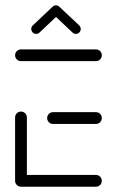

<svg xmlns="http://www.w3.org/2000/svg" viewBox="-20 -705 434 725"><path d="M37 -22.2V-261.5Q37 -270.7 43.5 -277.2Q50 -283.7 59.3 -283.7Q68.5 -283.7 75 -277.2Q81.5 -270.7 81.5 -261.5V-22.2ZM364.4 -22.2Q364.4 -13 358 -6.5Q351.5 0 342.2 0H59.3Q50 0 43.5 -6.5Q37 -13 37 -22.2Q37 -31.5 43.5 -38Q50 -44.4 59.3 -44.4H342.2Q351.5 -44.4 358 -38Q364.4 -31.5 364.4 -22.2ZM158.1 -259.3Q158.1 -268.5 164.6 -275Q171.1 -281.5 180.4 -281.5H342.2Q351.5 -281.5 358 -275Q364.4 -268.5 364.4 -259.3Q364.4 -250 358 -243.5Q351.5 -237 342.2 -237H180.4Q171.1 -237 164.6 -243.5Q158.1 -250 158.1 -259.3ZM37 -496.3Q37 -505.6 43.5 -512Q50 -518.5 59.3 -518.5H342.2Q351.5 -518.5 358 -512Q364.4 -505.6 364.4 -496.3Q364.4 -487 358 -480.6Q351.5 -474.1 342.2 -474.1H59.3Q50 -474.1 43.5 -480.6Q37 -487 37 -496.3ZM191.1 -684.8Q198.9 -684.8 204.3 -679.4Q209.6 -674.1 209.6 -666.3Q209.6 -658.5 204.1 -653L129.3 -582.2Q124.1 -577 116.7 -577Q108.9 -577 103.5 -582.4Q98.1 -587.8 98.1 -595.6Q98.1 -603.3 103.7 -608.9L178.5 -679.6Q183.7 -684.8 191.1 -684.8ZM204.8 -678.9 279.3 -608.9Q284.8 -603.3 284.8 -595.6Q284.8 -587.8 279.4 -582.4Q274.1 -577 266.3 -577Q258.9 -577 253.7 -582.2L179.6 -652.2Z"/></svg>

Font: 26F Galaxy Hebrew
Style: Regular
Weight: 400
Designer: C₂₉H₂₅N₃O₅
Version: Version 1.000